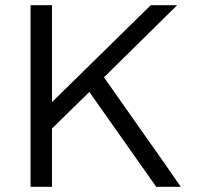

<svg xmlns="http://www.w3.org/2000/svg" viewBox="-20 -715 756 735"><path d="M97 0V-695H179V-324L557 -695H658L378 -419Q426 -350 525 -210Q624 -70 672 0H578L322 -363L179 -223V0Z"/></svg>

Font: Coval
Style: Light
Weight: 300
Foundry: Context Ltd
Version: Version 001.000